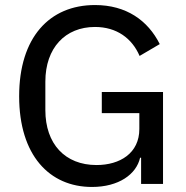

<svg xmlns="http://www.w3.org/2000/svg" viewBox="-20 -730 739 762"><path d="M540 0H627V-365H384V-281H533V-218C533 -122 456 -75 363 -75C238 -75 160 -159 160 -293V-406C160 -540 239 -623 357 -623C443 -623 504 -578 534 -508L614 -555C567 -649 481 -710 357 -710C176 -710 56 -581 56 -348C56 -114 176 12 345 12C451 12 521 -38 536 -104H540Z"/></svg>

Font: IBM Plex Devanagari Text
Style: Regular
Weight: 450
Designer: Mike Abbink, Paul van der Laan, Pieter van Rosmalen, Erin McLaughlin
Foundry: Bold Monday
Version: Version 1.0